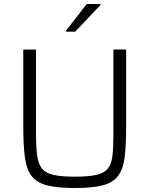

<svg xmlns="http://www.w3.org/2000/svg" viewBox="-20 -937 752 965"><path d="M357 8Q268 8 216 -5.5Q164 -19 138.5 -53Q113 -87 105 -146.5Q97 -206 97 -298V-688H161V-266Q161 -199 166.5 -156.5Q172 -114 190.5 -90.5Q209 -67 248.5 -58Q288 -49 357 -49Q425 -49 464.5 -58Q504 -67 522.5 -90.5Q541 -114 545.5 -156.5Q550 -199 550 -266V-688H614V-298Q614 -206 606.5 -146.5Q599 -87 573.5 -53Q548 -19 496.5 -5.5Q445 8 357 8ZM312 -778V-783L416 -917H485V-912L358 -778Z"/></svg>

Font: Saira Light
Style: Regular
Weight: 300
Designer: Hector Gatti with collaboration of the Omnibus-Type team
Foundry: Omnibus-Type
Version: Version 1.100; ttfautohint (v1.8.3)